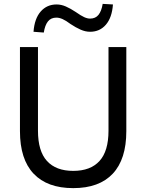

<svg xmlns="http://www.w3.org/2000/svg" viewBox="-20 -962 755 991"><path d="M358 9Q224 9 153.5 -65.5Q83 -140 83 -285V-719H176V-287Q176 -182 222.5 -131Q269 -80 358 -80Q447 -80 493.5 -131Q540 -182 540 -287V-719H632V-285Q632 -140 562 -65.5Q492 9 358 9ZM206 -794 153 -798Q158 -866 190 -902.5Q222 -939 272 -939Q296 -939 320 -928.5Q344 -918 371 -900Q398 -881 414.5 -873.5Q431 -866 445 -866Q473 -866 488.5 -885.5Q504 -905 510 -942L563 -939Q558 -871 526.5 -834.5Q495 -798 445 -798Q421 -798 396 -809Q371 -820 344 -838Q320 -856 303 -863.5Q286 -871 271 -871Q243 -871 227.5 -851.5Q212 -832 206 -794Z"/></svg>

Font: Nunitoga
Style: Medium
Weight: 500
Designer: Vernon Adams
Foundry: Vernon Adams
Version: Version 1.0